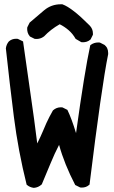

<svg xmlns="http://www.w3.org/2000/svg" viewBox="-20 -868 540 911"><path d="M56.6 -684.1Q59.6 -684.1 64.5 -683.6L89.4 -671.4Q107.4 -541 125 -421.4Q142.6 -301.8 156.7 -187.5Q173.3 -220.7 183.3 -244.9Q193.4 -269 200.2 -284.2Q213.9 -314 231 -343.8L231.9 -344.7Q248 -358.9 269 -358.9Q272 -358.9 276.4 -358.4L299.8 -346.7Q320.3 -304.2 340.8 -236.3Q381.3 -529.3 408.2 -652.8L410.2 -654.8Q425.8 -666.5 446.3 -666.5Q449.2 -666.5 454.1 -666L476.1 -654.8Q483.9 -647.9 487.8 -641.1Q493.2 -629.9 493.2 -617.2Q493.2 -612.8 493.2 -610.8Q461.9 -456.5 404.8 7.8L402.3 9.8Q388.7 22 368.2 22Q365.2 22 360.4 21.5L336.9 9.8Q285.2 -89.8 260.3 -180.7Q238.8 -139.2 219.7 -92.5Q200.7 -45.9 178.2 6.8Q169.4 14.6 160.4 18.6Q151.4 22.5 140.6 23.4Q121.6 21 108.4 9.8L106.4 8.3Q66.4 -151.9 45.9 -313.2Q25.4 -474.6 7.8 -638.7Q10.3 -657.7 22 -671.4Q36.1 -684.1 56.6 -684.1ZM189 -695.3Q179.2 -688 169.9 -685.5Q160.6 -683.1 154.8 -683.1Q148.9 -683.1 144.5 -683.6L122.1 -694.8Q114.3 -704.1 111.6 -713.1Q108.9 -722.2 108.9 -730.5Q108.9 -733.9 109.4 -738.3L120.6 -760.7Q155.3 -791 189.5 -819.3Q223.6 -847.7 268.6 -847.7Q271.5 -847.7 275.9 -847.7L276.9 -847.2Q321.8 -831.1 404.8 -747.6Q420.9 -731.4 420.9 -709.5Q420.9 -707 420.9 -703.1L409.7 -680.7Q400.4 -672.9 391.4 -670.2Q382.3 -667.5 374 -667.5Q370.6 -667.5 365.7 -668L338.9 -683.6Q325.2 -708 305.2 -725.1Q285.2 -742.2 263.2 -752.9Q220.2 -728.5 189 -695.3Z"/></svg>

Font: Bakudai
Style: Bold
Weight: 700
Version: Version 1.48